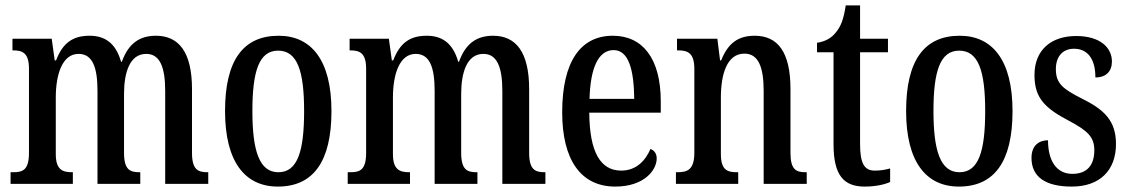

<svg xmlns="http://www.w3.org/2000/svg" viewBox="-20 -679 4170 709"><path d="M19 0H249V-43H247C212 -43 186 -51 186 -110V-319C186 -404 210 -480 270 -480C322 -480 340 -430 340 -343V0H498V-43H495C460 -43 438 -52 438 -115V-332C438 -411 459 -480 520 -480C571 -480 590 -430 590 -343V0H749V-43H747C711 -43 689 -52 689 -115V-350C689 -487 640 -547 556 -547C498 -547 455 -521 430 -451H427C407 -522 365 -547 311 -547C249 -547 212 -521 187 -456H182L171 -536H26V-493H28C63 -493 87 -484 87 -425V-115C87 -52 65 -43 29 -43H19Z M1006 10C1136 10 1204 -81 1204 -269C1204 -456 1130 -547 1009 -547C878 -547 811 -456 811 -269C811 -81 885 10 1006 10ZM1008 -43C938 -43 912 -121 912 -269C912 -417 937 -492 1007 -492C1078 -492 1103 -417 1103 -269C1103 -121 1079 -43 1008 -43Z M1264 0H1494V-43H1492C1457 -43 1431 -51 1431 -110V-319C1431 -404 1455 -480 1515 -480C1567 -480 1585 -430 1585 -343V0H1743V-43H1740C1705 -43 1683 -52 1683 -115V-332C1683 -411 1704 -480 1765 -480C1816 -480 1835 -430 1835 -343V0H1994V-43H1992C1956 -43 1934 -52 1934 -115V-350C1934 -487 1885 -547 1801 -547C1743 -547 1700 -521 1675 -451H1672C1652 -522 1610 -547 1556 -547C1494 -547 1457 -521 1432 -456H1427L1416 -536H1271V-493H1273C1308 -493 1332 -484 1332 -425V-115C1332 -52 1310 -43 1274 -43H1264Z M2252 10C2359 10 2405 -51 2405 -94C2405 -113 2395 -124 2382 -129C2363 -85 2329 -49 2274 -49C2198 -49 2157 -116 2156 -263H2420V-305C2420 -463 2353 -547 2243 -547C2124 -547 2056 -452 2056 -264C2056 -90 2124 10 2252 10ZM2322 -314H2157C2160 -429 2190 -494 2246 -494C2301 -494 2321 -422 2322 -314Z M2476 0H2706V-43H2701C2666 -43 2642 -51 2642 -110V-319C2642 -402 2663 -481 2729 -481C2782 -481 2800 -428 2800 -343V0H2959V-43H2955C2920 -43 2899 -52 2899 -115V-350C2899 -487 2852 -547 2767 -547C2707 -547 2669 -521 2643 -456H2639L2629 -536H2480V-493H2484C2519 -493 2544 -484 2544 -425V-115C2544 -52 2518 -43 2482 -43H2476Z M3173 10C3217 10 3250 1 3267 -7V-57C3249 -52 3232 -49 3210 -49C3171 -49 3156 -77 3156 -147V-486H3259V-536H3156V-659H3103C3095 -605 3084 -581 3068 -561C3052 -540 3030 -526 2997 -521V-486H3058V-146C3058 -30 3097 10 3173 10Z M3521 10C3651 10 3719 -81 3719 -269C3719 -456 3645 -547 3524 -547C3393 -547 3326 -456 3326 -269C3326 -81 3400 10 3521 10ZM3523 -43C3453 -43 3427 -121 3427 -269C3427 -417 3452 -492 3522 -492C3593 -492 3618 -417 3618 -269C3618 -121 3594 -43 3523 -43Z M3938 10C4042 10 4101 -51 4101 -147C4101 -233 4058 -274 3975 -315C3904 -351 3879 -371 3879 -424C3879 -469 3903 -499 3946 -499C3995 -499 4025 -463 4025 -393C4065 -393 4086 -416 4086 -452C4086 -502 4044 -546 3954 -546C3862 -546 3800 -495 3800 -402C3800 -316 3839 -279 3931 -231C3998 -195 4021 -172 4021 -124C4021 -70 3995 -37 3940 -37C3880 -37 3850 -87 3850 -161C3818 -161 3789 -143 3789 -96C3789 -26 3840 10 3938 10Z"/></svg>

Font: Noto Serif Ethiopic ExtraCondensed Medium
Style: Regular
Weight: 500
Width: 2
Designer: Monotype Design Team
Foundry: Monotype Imaging Inc.
Version: Version 2.102